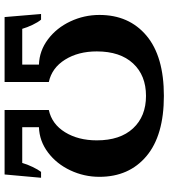

<svg xmlns="http://www.w3.org/2000/svg" viewBox="30 -746 717 816"><g transform="rotate(90 388.0 -338.5)"><path d="M40 -155H64Q75 -142 86 -119Q97 -96 103 -75H255V-146Q196 -148 147.5 -184.5Q99 -221 71.5 -279.5Q44 -338 44 -403Q44 -529 132 -603Q220 -677 388 -677Q556 -677 644 -603Q732 -529 732 -403Q732 -338 704.5 -279.5Q677 -221 628.5 -184.5Q580 -148 521 -146V-75H673Q679 -96 690 -119Q701 -142 711 -155H736L722 0H448V-188Q508 -201 542.5 -257Q577 -313 577 -392Q577 -491 526 -546Q475 -601 388 -601Q301 -601 250 -546Q199 -491 199 -392Q199 -313 234 -257Q269 -201 329 -188V0H53Z"/></g></svg>

Font: Trirong Bold
Style: Regular
Weight: 700
Designer: Katatrad Team
Foundry: CadsonDemak
Version: Version 1.000